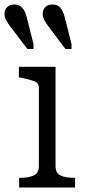

<svg xmlns="http://www.w3.org/2000/svg" viewBox="-42 -834 387 854"><path d="M246 -757 276 -638V-616H249L176 -713Q163 -730 155.5 -744Q148 -758 148 -773Q148 -791 159.5 -802.5Q171 -814 191 -814Q214 -814 226.5 -799.5Q239 -785 246 -757ZM77 -757 107 -638V-616H80L6 -713Q-7 -730 -14.5 -744Q-22 -758 -22 -773Q-22 -791 -10 -802.5Q2 -814 21 -814Q44 -814 57 -799.5Q70 -785 77 -757ZM205 -537V-96Q205 -64 227.5 -53.5Q250 -43 289 -43H292V0H43V-43H46Q85 -43 108 -53.5Q131 -64 131 -96V-443Q131 -465 111.5 -472.5Q92 -480 53 -488L42 -490V-537Z"/></svg>

Font: Roboto Serif Light
Style: Regular
Weight: 300
Designer: Greg Gazdowicz
Foundry: Commercial Type
Version: Version 1.008